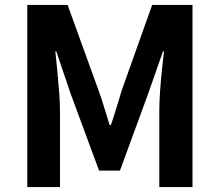

<svg xmlns="http://www.w3.org/2000/svg" viewBox="-20 -761 893 781"><path d="M91 0V-741H255L381 -393Q393 -360 404 -323.5Q415 -287 426 -252H431Q443 -287 454 -323.5Q465 -360 475 -393L599 -741H763V0H628V-309Q628 -345 631 -388Q634 -431 638.5 -474.5Q643 -518 647 -552H643L582 -378L468 -67H383L268 -378L209 -552H205Q209 -518 213 -474.5Q217 -431 220.5 -388Q224 -345 224 -309V0Z"/></svg>

Font: Noto Sans TC Thin
Style: Bold
Weight: 700
Version: Version 2.004-H2;hotconv 1.0.118;makeotfexe 2.5.65603